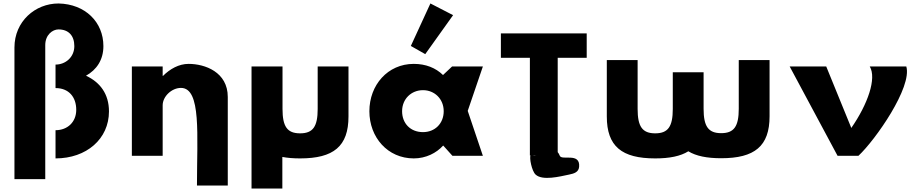

<svg xmlns="http://www.w3.org/2000/svg" viewBox="-20 -895 5282 1103"><path d="M299 15C477 15 606 -97 606 -255C606 -356 554 -423 474 -460C535 -494 574 -551 574 -630C574 -768 470 -872 316 -875C182 -875 63 -772 63 -622V134H240V-636C240 -695 282 -726 316 -726C374 -726 407 -690 407 -630C407 -567 357 -524 299 -524V-389C375 -389 418 -338 418 -264C418 -194 368 -147 299 -147Z M1111.5 171C1111.5 -118 1137.5 -390 1019.5 -390C966.5 -390 914.5 -341 914.5 -290V0H737.5V-513H914.5V-459H916.5C956.5 -499 1007.5 -528 1063.5 -528C1157.5 -528 1288.5 -481 1288.5 -338V171Z M1603 -513H1425V188H1602V6.6C1631.9 12.3 1665.9 15 1704 15C1896 15 1982 -54 1982 -226V-513H1805V-269C1805 -168 1778 -129 1704 -129C1630 -129 1603 -168 1603 -269Z M2102 -256C2102 -106 2207 15 2357 15C2427 15 2487 -16 2525 -58H2527L2579 0H2754L2667 -258L2754 -513H2577L2525 -464C2483 -505 2426 -528 2357 -528C2207 -528 2102 -406 2102 -256ZM2290 -256C2290 -327 2343 -377 2410 -377C2476 -377 2529 -327 2529 -256C2529 -186 2479 -136 2410 -136C2338 -136 2290 -186 2290 -256ZM2340.2 -631 2423 -584 2582.9 -807.9 2452.6 -875.1Z M3063.4 -1.1C3055 -0.1 3046.3 -0.1 3037.5 -1.6ZM2857.5 -562.9H3024.1V-1.9L3028 -1.8C3020.1 9.2 3034.2 87 3057 108C3096.8 144.6 3196 119 3249 108C3279 102 3304.4 93.7 3307 63C3314 -21 3207.2 28.7 3196 0C3192.4 -9.2 3188.4 -16 3183.9 -20.9V-562.9H3350.5V-703.1H2857.5Z M3643 -550H3466V-226C3466 -54 3552 15 3744 15C3826.5 15 3889.4 2.3 3934.3 -25.9C3979.1 1.6 4041.5 14 4123 14C4315 14 4401 -55 4401 -227V-550H4224V-270C4224 -169 4197 -130 4123 -130C4049 -130 4022 -169 4022 -270V-480H3845V-269C3845 -168 3818 -129 3744 -129C3670 -129 3643 -168 3643 -269Z M4726.6 -513H4516.6L4791.6 0H4911.6C5010 -91.8 5221.2 -394.7 5186.6 -513H4976.6C5017.4 -445 4964.9 -295.8 4870.6 -160Z"/></svg>

Font: Sztylet
Style: Bd
Weight: 700
Foundry: Cannot Into Space Fonts, PlusOne Fonts
Version: Version 0.12